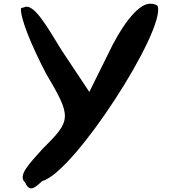

<svg xmlns="http://www.w3.org/2000/svg" viewBox="-20 -691 947 1036"><path d="M93 -644C90 -591 150 -444 229 -293C368 -58 366 -42 209 113C142 189 72 256 116 294C141 353 174 316 208 286C382 239 873 -527 831 -658C828 -662 823 -665 814 -668C807 -670 798 -671 790 -671C719 -671 627 -536 562 -397L462 -195L313 -419C239 -538 162 -680 109 -651C95 -649 93 -646 93 -644Z"/></svg>

Font: Venom Sans
Style: Bd
Weight: 700
Version: Version 1.001